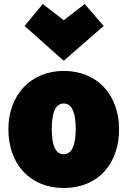

<svg xmlns="http://www.w3.org/2000/svg" viewBox="-20 -914 647 961"><path d="M299 27C470 27 576 -93 576 -267C576 -439 467 -559 299 -559C134 -559 22 -439 22 -267C22 -93 130 27 299 27ZM299 -610 499 -784 404 -894 299 -813 194 -894 103 -784ZM239 -269C239 -347 257 -396 299 -396C341 -396 359 -348 359 -269C359 -190 341 -142 299 -142C257 -142 239 -189 239 -269Z"/></svg>

Font: Repo ExtraBlack
Style: Regular
Weight: 400
Designer: Stefan Peev
Foundry: Context Ltd
Version: Version 001.502